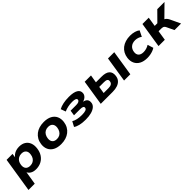

<svg xmlns="http://www.w3.org/2000/svg" viewBox="348 -1929 3531 3531"><g transform="rotate(-45 2114.0 -163.0)"><path d="M14 180 121 -496H276L262 -404H254Q275 -438 305.5 -461Q336 -484 374.5 -495Q413 -506 454 -506Q531 -506 582 -473Q633 -440 655 -381.5Q677 -323 667 -247Q657 -168 620 -110.5Q583 -53 522.5 -21Q462 11 382 11Q318 11 274 -15.5Q230 -42 214 -87H220L177 180ZM353 -111Q396 -111 428 -128.5Q460 -146 480 -178.5Q500 -211 505 -255Q514 -315 484.5 -350Q455 -385 395 -385Q353 -385 320.5 -367.5Q288 -350 268 -318Q248 -286 243 -242Q235 -181 264 -146Q293 -111 353 -111Z M1038 11Q944 11 882 -22.5Q820 -56 792.5 -115.5Q765 -175 775 -252Q783 -313 810 -360Q837 -407 879 -440Q921 -473 976 -489.5Q1031 -506 1096 -506Q1190 -506 1252 -473Q1314 -440 1341.5 -381Q1369 -322 1359 -244Q1351 -184 1324.5 -136.5Q1298 -89 1255.5 -56Q1213 -23 1158 -6Q1103 11 1038 11ZM1047 -111Q1090 -111 1121.5 -128.5Q1153 -146 1173 -178.5Q1193 -211 1199 -255Q1207 -315 1178 -350Q1149 -385 1088 -385Q1046 -385 1013.5 -367.5Q981 -350 961.5 -317.5Q942 -285 936 -242Q928 -181 957 -146Q986 -111 1047 -111Z M1673 11Q1589 11 1525 -4.5Q1461 -20 1426 -47L1478 -145Q1515 -122 1568 -110.5Q1621 -99 1684 -99Q1749 -99 1783 -111.5Q1817 -124 1820 -153Q1823 -177 1802 -188Q1781 -199 1734 -199H1577L1593 -303H1739Q1780 -303 1804 -315Q1828 -327 1831 -350Q1834 -373 1809 -385.5Q1784 -398 1728 -398Q1671 -398 1617.5 -387Q1564 -376 1519 -355L1484 -451Q1532 -478 1600 -492Q1668 -506 1749 -506Q1872 -506 1931.5 -469.5Q1991 -433 1982 -364Q1979 -339 1963 -316.5Q1947 -294 1920.5 -278Q1894 -262 1859 -254L1860 -259Q1919 -251 1946.5 -220.5Q1974 -190 1967 -135Q1962 -90 1924.5 -57Q1887 -24 1823.5 -6.5Q1760 11 1673 11Z M2074 0 2152 -496H2316L2291 -343H2436Q2546 -343 2595.5 -299Q2645 -255 2634 -168Q2627 -111 2595 -74Q2563 -37 2509.5 -18.5Q2456 0 2385 0ZM2252 -103H2378Q2428 -103 2455 -120.5Q2482 -138 2486 -175Q2491 -210 2469 -225Q2447 -240 2399 -240H2274ZM2680 0 2758 -496H2921L2843 0Z M3278 11Q3186 11 3124.5 -22.5Q3063 -56 3035.5 -115.5Q3008 -175 3018 -252Q3026 -311 3052 -358Q3078 -405 3120 -438Q3162 -471 3218.5 -488.5Q3275 -506 3342 -506Q3401 -506 3453 -491Q3505 -476 3535 -450L3479 -337Q3453 -358 3417.5 -369.5Q3382 -381 3346 -381Q3309 -381 3280.5 -371Q3252 -361 3231 -342.5Q3210 -324 3197.5 -298.5Q3185 -273 3181 -242Q3173 -183 3205 -149Q3237 -115 3306 -115Q3342 -115 3380 -126Q3418 -137 3450 -158L3486 -45Q3461 -28 3427.5 -15.5Q3394 -3 3356 4Q3318 11 3278 11Z M3576 0 3654 -496H3818L3789 -312H3858L4040 -496H4228L3970 -242L3951 -286Q3980 -283 4001 -273Q4022 -263 4038.5 -245Q4055 -227 4069 -199L4163 0H3992L3923 -145Q3914 -163 3903.5 -173Q3893 -183 3877.5 -187.5Q3862 -192 3839 -192H3770L3740 0Z"/></g></svg>

Font: Nunito Sans 10pt SemiExpanded ExtraBold
Style: Italic
Weight: 800
Width: 6
Italic angle: -9°
Designer: Vernon Adams
Foundry: Vernon Adams
Version: Version 3.101;gftools[0.9.27]